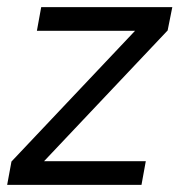

<svg xmlns="http://www.w3.org/2000/svg" viewBox="-36 -516 501 536"><path d="M-16 0 -4 -65 341 -430H67L79 -496H445L432 -431L87 -66H371L359 0Z"/></svg>

Font: DM Sans 36pt
Style: Italic
Weight: 400
Italic angle: -10°
Designer: Colophon Foundry, Jonny Pinhorn
Foundry: Colophon Foundry
Version: Version 4.004;gftools[0.9.30]